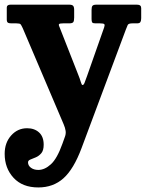

<svg xmlns="http://www.w3.org/2000/svg" viewBox="-25 -540 629 822"><path d="M-5 118.5Q-5 71 22.8 40Q50.5 9 91 9Q122.5 9 142.2 27Q162 45 162 79.5Q162 104 151.8 116Q141.5 128 128.5 133.5Q115.5 139 105.2 143Q95 147 95 155Q95 169 107.5 178.2Q120 187.5 139 187.5Q166.5 187.5 193 163.2Q219.5 139 242 76L251.5 49.5Q258 34 256 20.5Q254 7 247.5 -8L72.5 -419Q66.5 -432 63.2 -436Q60 -440 45 -440H24Q13 -440 8.5 -443.2Q4 -446.5 4 -457V-507.5Q4 -520 20 -520H271.5Q283.5 -520 288 -515.2Q292.5 -510.5 292.5 -497.5V-465Q292.5 -450 288.5 -445Q284.5 -440 271 -440H245.5Q231.5 -440 228.2 -437.2Q225 -434.5 229.5 -425L309 -222.5Q317 -203 320.8 -189.5Q324.5 -176 328.5 -176Q333.5 -176 337.2 -186.2Q341 -196.5 347.5 -214L421 -423Q424.5 -433 421.5 -436.5Q418.5 -440 403 -440H383.5Q372.5 -440 369.8 -444Q367 -448 367 -458V-497.5Q367 -510.5 371 -515.2Q375 -520 387.5 -520H561.5Q579.5 -520 579.5 -505.5V-462.5Q579.5 -451.5 576.2 -445.8Q573 -440 561.5 -440H542Q525 -440 521.8 -433Q518.5 -426 514 -414L324 94.5Q290.5 184 246.8 223.2Q203 262.5 139 262.5Q71 262.5 33 221.2Q-5 180 -5 118.5Z"/></svg>

Font: Besley* Narrow
Style: Bold
Weight: 700
Width: 4
Designer: Owen Earl
Foundry: indestructible type*
Version: Version 3.000; ttfautohint (v1.8.3)